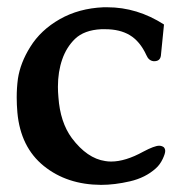

<svg xmlns="http://www.w3.org/2000/svg" viewBox="-20 -497 492 539"><path d="M270.5 -476.6H281.2Q365.2 -476.6 440.4 -428.2L431.6 -340.3Q429.2 -325.2 413.1 -325.2H411.1Q397.5 -326.7 391.1 -341.8Q373 -381.3 344.2 -398.4Q316.4 -415 275.4 -415H264.2Q216.3 -412.6 190.4 -387.7Q166.5 -364.3 154.8 -330.6Q142.6 -295.9 142.6 -253.4Q142.6 -239.3 144 -224.1Q148.9 -153.8 181.6 -109.4Q224.6 -52.2 275.4 -44.9Q283.2 -43.5 292 -43.5Q332 -43.5 382.3 -71.3Q413.6 -87.9 426.8 -87.9Q433.6 -87.9 439.5 -84Q443.8 -79.6 443.8 -73.2Q443.8 -65.9 437 -51.3Q429.2 -34.7 417.5 -24.4Q388.2 2 345 12Q301.8 22 263.7 22Q168 21.5 102.8 -31.2Q37.6 -84 28.8 -181.2Q26.9 -202.6 26.9 -223.6Q26.9 -250.5 30.3 -275.9Q37.1 -320.8 64.9 -365.2Q94.2 -412.6 147.7 -443.1Q201.2 -473.6 270.5 -476.6Z"/></svg>

Font: Caudex
Style: Bold
Weight: 700
Version: Version 1.01